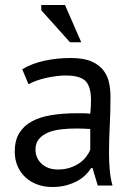

<svg xmlns="http://www.w3.org/2000/svg" viewBox="-20 -740 536 768"><path d="M39 0ZM69 -463Q107 -486 157.5 -497Q208 -508 263 -508Q315 -508 346.5 -494Q378 -480 394.5 -457.5Q411 -435 416.5 -408Q422 -381 422 -354Q422 -294 419 -237Q416 -180 416 -129Q416 -92 419 -59Q422 -26 430 2H371L350 -68H345Q336 -54 322.5 -40.5Q309 -27 290 -16.5Q271 -6 246 1Q221 8 189 8Q157 8 129.5 -2Q102 -12 82 -30.5Q62 -49 50.5 -75Q39 -101 39 -134Q39 -178 57 -207.5Q75 -237 107.5 -254.5Q140 -272 185.5 -279.5Q231 -287 286 -287Q300 -287 313.5 -287Q327 -287 341 -285Q344 -315 344 -339Q344 -394 322 -416Q300 -438 242 -438Q225 -438 205.5 -435.5Q186 -433 165.5 -428.5Q145 -424 126.5 -417.5Q108 -411 94 -403ZM211 -62Q239 -62 261 -69.5Q283 -77 299 -88.5Q315 -100 325.5 -114Q336 -128 341 -141V-224Q327 -225 312.5 -225.5Q298 -226 284 -226Q253 -226 223.5 -222.5Q194 -219 171.5 -209.5Q149 -200 135.5 -183.5Q122 -167 122 -142Q122 -107 147 -84.5Q172 -62 211 -62ZM305 -571H260L145 -699V-720H240Z"/></svg>

Font: PT Sans
Style: Regular
Weight: 400
Designer: A.Korolkova, O.Umpeleva, V.Yefimov
Foundry: ParaType Ltd
Version: Version 2.003